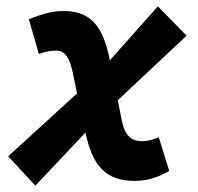

<svg xmlns="http://www.w3.org/2000/svg" viewBox="-20 -562 626 607"><path d="M91.8 24.9 250 -142.6 250.5 -141.1C272.9 -36.1 315.9 9.8 405.3 9.8C443.8 9.8 476.6 0.5 515.1 -21.5L481.9 -128.4C462.9 -119.6 447.3 -115.7 429.2 -115.7C393.1 -115.7 374 -135.3 364.7 -182.6L352.5 -245.1L569.8 -449.2L479 -542L327.1 -371.1L326.2 -376.5C305.2 -481.9 263.7 -527.3 181.2 -527.3C148.9 -527.3 116.2 -519.5 71.3 -501L103 -391.1C122.1 -398.9 138.2 -401.9 157.2 -401.9C184.6 -401.9 199.2 -381.8 209.5 -334.5L223.6 -266.6L5.9 -67.9Z"/></svg>

Font: Cascadia Code NF
Style: Bold Italic
Weight: 700
Italic angle: -10°
Monospace: yes
Designer: Aaron Bell
Foundry: Saja Typeworks
Version: Version 2404.023